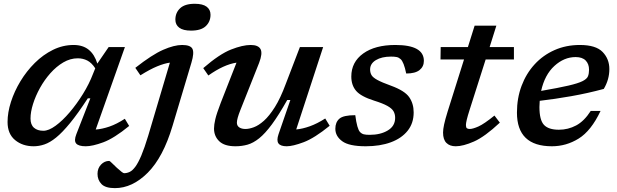

<svg xmlns="http://www.w3.org/2000/svg" viewBox="-20 -763 3264 1016"><path d="M384 -53 458 -242.5H444.5Q392 -162 351 -112Q310 -62 277 -35.2Q244 -8.5 215.2 1.2Q186.5 11 158 11Q99.5 11 59.8 -21.8Q20 -54.5 20 -117.5Q20 -168 38 -224Q56 -280 88.2 -333.2Q120.5 -386.5 164.2 -430Q208 -473.5 260.2 -499.2Q312.5 -525 369.5 -525Q418.5 -525 449.5 -499.8Q480.5 -474.5 495 -426.5L555 -514H641L486.5 -77.5Q520.5 -80 559 -93.2Q597.5 -106.5 640.5 -134.5L663.5 -96.5Q583.5 -31 526.5 -10Q469.5 11 434 11Q395.5 11 383 -3.8Q370.5 -18.5 384 -53ZM141.5 -136Q141.5 -103 159.8 -87Q178 -71 209.5 -71Q237.5 -71 274 -97.5Q310.5 -124 348.2 -168.2Q386 -212.5 419 -265.8Q452 -319 472.5 -373L484 -401.5Q465 -431 441.8 -442.8Q418.5 -454.5 391.5 -454.5Q352 -454.5 315 -432.8Q278 -411 246.5 -375.5Q215 -340 191.5 -297.5Q168 -255 154.8 -212.8Q141.5 -170.5 141.5 -136Z M908 -659Q908 -695.5 933 -719.2Q958 -743 1010.5 -743Q1053 -743 1073.5 -727.5Q1094 -712 1094 -685Q1094 -648.5 1069 -624.8Q1044 -601 991 -601Q949 -601 928.5 -616.5Q908 -632 908 -659ZM893 -97Q843.5 69 762 150.8Q680.5 232.5 588 232.5Q537.5 232.5 516.8 210.8Q496 189 496 157Q496 127.5 514.5 108Q533 88.5 558 88.5Q561 88.5 572 99.5Q583 110.5 598.5 125Q629.5 153.5 636.5 153.5Q651.5 153.5 666 146.8Q680.5 140 695.8 119.8Q711 99.5 727.8 60Q744.5 20.5 764.5 -45.5L879 -431.5Q849.5 -427.5 811.8 -412Q774 -396.5 723 -364.5L696 -404Q785 -474 843.5 -499.5Q902 -525 943.5 -525Q988.5 -525 998.5 -504.2Q1008.5 -483.5 993 -431.5Z M1454 -53 1516.5 -234H1500Q1455 -154 1419 -105.2Q1383 -56.5 1351.5 -31.2Q1320 -6 1289.8 2.5Q1259.5 11 1226 11Q1167.5 11 1140 -15.8Q1112.5 -42.5 1112.5 -83Q1112.5 -103 1119.5 -132.8Q1126.5 -162.5 1148 -218.5L1231.5 -431.5Q1164.5 -421.5 1082.5 -363.5L1055.5 -402.5Q1141.5 -477 1202.8 -501Q1264 -525 1306.5 -525Q1347 -525 1358.8 -502.8Q1370.5 -480.5 1351 -430L1251.5 -179.5Q1233.5 -134 1233.5 -114Q1233.5 -97.5 1246 -89Q1258.5 -80.5 1279 -80.5Q1298.5 -80.5 1323.5 -89.8Q1348.5 -99 1376.8 -124.2Q1405 -149.5 1434.5 -196.2Q1464 -243 1492 -318.5L1567 -514H1690L1547.5 -78Q1581 -81 1619.5 -94.8Q1658 -108.5 1701 -136L1724.5 -97.5Q1644 -32 1586.8 -10.5Q1529.5 11 1497 11Q1464.5 11 1453.5 -4.2Q1442.5 -19.5 1454 -53Z M1860 -153.5Q1869.5 -80.5 1885 -64.5Q1894 -55 1905.5 -52.2Q1917 -49.5 1936 -49.5Q1993.5 -49.5 2032.2 -72.8Q2071 -96 2071 -139.5Q2071 -159 2062.5 -174Q2054 -189 2030 -202.5Q2006 -216 1959.5 -230.5Q1890 -252.5 1864.5 -282.2Q1839 -312 1839 -358Q1839 -434.5 1901.8 -479.8Q1964.5 -525 2072 -525Q2223 -525 2223 -441Q2223 -410.5 2200 -392.2Q2177 -374 2129.5 -374Q2117 -435.5 2099.5 -450.5Q2090 -459 2078.5 -461.2Q2067 -463.5 2049.5 -463.5Q2000 -463.5 1969.2 -445Q1938.5 -426.5 1938.5 -395.5Q1938.5 -378.5 1945.8 -365.8Q1953 -353 1976.8 -340Q2000.5 -327 2049 -309.5Q2121.5 -283 2145.2 -249Q2169 -215 2169 -168Q2169 -111 2137 -71Q2105 -31 2048 -10Q1991 11 1915.5 11Q1827 11 1790.8 -15.8Q1754.5 -42.5 1754.5 -81.5Q1754.5 -116 1775.8 -134.8Q1797 -153.5 1860 -153.5Z M2465 -181.5Q2454.5 -149 2450 -129.8Q2445.5 -110.5 2445.5 -101.5Q2445.5 -88.5 2450.5 -84.5Q2455.5 -80.5 2465.5 -80.5Q2482 -80.5 2511.8 -93.8Q2541.5 -107 2596.5 -151.5L2625 -114Q2545.5 -39.5 2488.2 -14.2Q2431 11 2391.5 11Q2360 11 2342.2 -6.8Q2324.5 -24.5 2324.5 -61.5Q2324.5 -78.5 2330 -104.2Q2335.5 -130 2348.5 -172L2435.5 -448.5H2311L2312 -514H2456L2491.5 -627H2606.5L2571 -514H2699.5V-448.5H2550Z M3158 -176Q3108 -70.5 3042.2 -29.8Q2976.5 11 2900.5 11Q2715.5 11 2715.5 -167Q2715.5 -243.5 2740 -308.8Q2764.5 -374 2809 -422.5Q2853.5 -471 2914.5 -498Q2975.5 -525 3048.5 -525Q3133 -525 3168.8 -488Q3204.5 -451 3204.5 -397.5Q3204.5 -342 3175 -292.5Q3090.5 -269.5 3002.5 -254Q2914.5 -238.5 2836 -229.5Q2834.5 -213.5 2834.5 -196.5Q2834.5 -128 2858.5 -102.2Q2882.5 -76.5 2937.5 -76.5Q2986 -76.5 3028.8 -99.2Q3071.5 -122 3106 -176ZM3026 -461Q2965 -461 2913.8 -414.2Q2862.5 -367.5 2843.5 -282Q2936 -298 2987.8 -310Q3039.5 -322 3062.8 -333.8Q3086 -345.5 3091.5 -359.8Q3097 -374 3097 -394Q3097 -424.5 3079.2 -442.8Q3061.5 -461 3026 -461Z"/></svg>

Font: Newsreader 6pt Medium
Style: Italic
Weight: 500
Italic angle: -17°
Designer: Hugues Gentile
Foundry: Production Type
Version: Version 1.003; ttfautohint (v1.8.3)